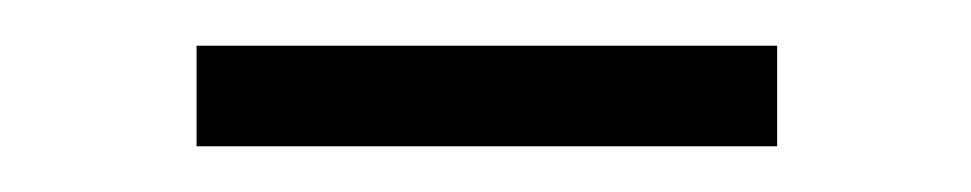

<svg xmlns="http://www.w3.org/2000/svg" viewBox="-20 -328 425 84"><path d="M66 -264V-308H320V-264Z"/></svg>

Font: Saira Expanded ExtraLight
Style: Regular
Weight: 250
Width: 7
Designer: Hector Gatti with collaboration of the Omnibus-Type team
Foundry: Omnibus-Type
Version: Version 1.101